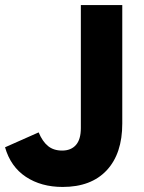

<svg xmlns="http://www.w3.org/2000/svg" viewBox="-48 -730 569 760"><path d="M200 10Q115 10 54.5 -30Q-6 -70 -28 -147L105 -206Q120 -170 142 -152Q164 -134 198 -134Q233 -134 252.5 -156Q272 -178 272 -223V-710H436V-241Q436 -122 374.5 -56Q313 10 200 10Z"/></svg>

Font: Livvic
Style: Bold
Weight: 700
Designer: Jacques Le Bailly, Baron von Fonthausen
Version: Version 1.001; ttfautohint (v1.8.2)